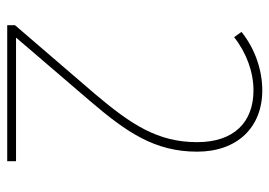

<svg xmlns="http://www.w3.org/2000/svg" viewBox="-130 -634 764 545"><g transform="rotate(90 252.5 -362.0)"><path d="M438 0V-25H88V-26L268 -236C355 -338 411 -418 411 -539C411 -653 342 -724 237 -724C182 -724 121 -705 71 -665L86 -644C130 -679 185 -699 237 -699C327 -699 384 -644 384 -539C384 -427 334 -352 248 -250L52 -22V0Z"/></g></svg>

Font: Noto Sans Hebrew SemiCondensed Thin
Style: Regular
Weight: 100
Width: 4
Designer: Monotype Design Team
Foundry: Monotype Imaging Inc.
Version: Version 2.004